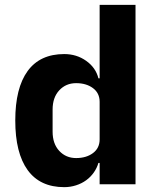

<svg xmlns="http://www.w3.org/2000/svg" viewBox="-20 -760 648 792"><path d="M391 -88H386Q380 -67 367 -48.5Q354 -30 335.5 -16.5Q317 -3 293.5 4.5Q270 12 245 12Q145 12 94 -58.5Q43 -129 43 -263Q43 -397 94 -467Q145 -537 245 -537Q296 -537 335.5 -509Q375 -481 386 -437H391V-740H539V0H391ZM294 -108Q336 -108 363.5 -128.5Q391 -149 391 -185V-340Q391 -376 363.5 -396.5Q336 -417 294 -417Q252 -417 224.5 -387.5Q197 -358 197 -308V-217Q197 -167 224.5 -137.5Q252 -108 294 -108Z"/></svg>

Font: Aneliza ExtraBold
Style: Regular
Weight: 800
Designer: Mike Abbink, Paul van der Laan, Pieter van Rosmalen
Foundry: Bold Monday
Version: Version 3.001;September 8, 2019;FontCreator 11.5.0.2425 64-b